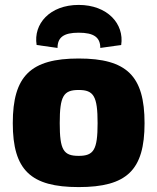

<svg xmlns="http://www.w3.org/2000/svg" viewBox="-20 -749 640 781"><path d="M214 -554C214 -597 239 -616 300 -616C362 -616 388 -597 388 -554L473 -566C486 -652 417 -729 300 -729C183 -729 115 -652 129 -566ZM300 -511C105 -511 32 -440 32 -248C32 -57 105 12 300 12C496 12 568 -57 568 -248C568 -440 496 -511 300 -511ZM300 -383C361 -383 377 -358 377 -248C377 -139 361 -115 300 -115C238 -115 223 -139 223 -248C223 -358 238 -383 300 -383Z"/></svg>

Font: Exo 2 Extra Bold
Style: Regular
Weight: 800
Designer: Natanael Gama
Version: Version 1.001;PS 001.001;hotconv 1.0.88;makeotf.lib2.5.64775